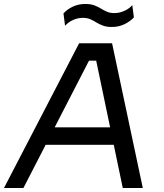

<svg xmlns="http://www.w3.org/2000/svg" viewBox="-50 -948 826 968"><path d="M68 0H-30L349 -730H515L670 0H569L430 -666L474 -642H356L411 -666ZM543 -218H162L209 -306H524ZM514 -812Q487 -812 468.5 -819Q450 -826 435.5 -835Q421 -844 405.5 -851Q390 -858 367 -858Q343 -858 319 -847.5Q295 -837 278 -818L270 -880Q287 -900 316 -914Q345 -928 380 -928Q407 -928 425.5 -921Q444 -914 458.5 -905Q473 -896 489 -889Q505 -882 527 -882Q551 -882 575.5 -892.5Q600 -903 617 -922L625 -860Q606 -840 577.5 -826Q549 -812 514 -812Z"/></svg>

Font: Sora Variable Italic
Style: Regular
Weight: 400
Designer: Jonathan Barnbrook, Julián Moncada
Foundry: Barnbrook Fonts
Version: Version 2.000